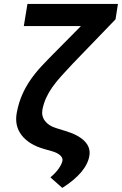

<svg xmlns="http://www.w3.org/2000/svg" viewBox="-20 -747 608 957"><path d="M63.9 -186.8Q73.2 -235.4 90.6 -274.9Q108 -314.3 131.9 -348.9Q155.9 -383.5 185.7 -415.7Q215.6 -447.8 250 -482.2L383.5 -617.2H98.7L116.8 -727.3H567.8L555.8 -650.6L341.3 -428.3Q308.9 -394.2 284.1 -366.3Q259.2 -338.4 240.9 -312.5Q222.7 -286.6 210.6 -260.3Q198.5 -234 191.8 -203.1Q185.4 -169.7 203.5 -145.1Q221.6 -120.4 259.2 -108.7L305 -94.5Q371.1 -74.9 401.8 -43.1Q432.5 -11.4 425.4 29.5Q419 70.3 384.6 111.2Q350.1 152 290.5 189.6L231.2 137.1Q258.9 113.6 273.4 92.2Q288 70.7 291.2 54.7Q294 39.8 279.8 27Q265.6 14.2 237.9 6.4L200.3 -4.3Q124.6 -25.6 87.7 -73.2Q51.1 -120.4 63.9 -186.8Z"/></svg>

Font: Inter P Semi Bold
Style: Italic
Weight: 600
Italic angle: 9.39999°
Designer: Rasmus Andersson
Foundry: rsms
Version: Version 3.018;git-588b23468